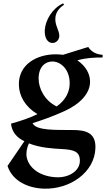

<svg xmlns="http://www.w3.org/2000/svg" viewBox="-20 -828 634 1149"><path d="M126 17 25 165C55 257 150 298 242 301C402 306 547 201 551 58C554 -30 499 -51 410 -50C319 -51 195 -45 175 -91C228 -108 288 -128 361 -161C459 -204 519 -269 519 -339C519 -385 495 -431 443 -467C495 -482 546 -484 594 -484V-500C553 -503 526 -519 508 -547L357 -500C342 -502 328 -503 313 -503C200 -503 90 -442 93 -320C94 -255 130 -189 204 -145C165 -125 107 -105 46 -88C51 -36 84 -2 126 17ZM153 30C221 57 296 61 351 64C419 68 458 77 458 134C458 194 395 234 324 233C227 231 155 183 140 114C135 88 140 58 153 30ZM211 -358C211 -427 250 -460 293 -460C342 -460 396 -415 397 -332C398 -282 375 -230 319 -191C247 -226 211 -298 211 -358ZM293 -571C316 -570 334 -589 335 -612C336 -647 305 -679 312 -727C316 -754 332 -780 363 -799L358 -808C292 -778 252 -707 248 -649C245 -599 267 -571 293 -571Z"/></svg>

Font: Sinistre
Style: Bold
Weight: 700
Designer: Jules Durand
Foundry: Collletttivo
Version: Version 69.420;Glyphs 3.2 (3217)